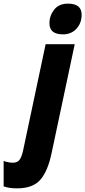

<svg xmlns="http://www.w3.org/2000/svg" viewBox="-145 -796 469 1056"><path d="M127 -668Q127 -710 153 -743Q179 -776 229 -776Q304 -776 304 -715Q304 -669 275.5 -638Q247 -607 201 -607Q127 -607 127 -668ZM-125 229V89Q-117 93 -101 96Q-85 99 -75 99Q-50 99 -38 83.5Q-26 68 -18 32L106 -553H266L139 45Q118 146 76.5 193Q35 240 -51 240Q-95 240 -125 229Z"/></svg>

Font: Noto Sans UI CondBlack
Style: Italic
Weight: 900
Width: 3
Italic angle: -12°
Designer: Monotype Design Team
Foundry: Monotype Imaging Inc.
Version: Version 1.001